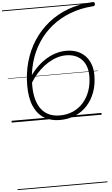

<svg xmlns="http://www.w3.org/2000/svg" viewBox="-109 -1352 1281 2189"><g transform="rotate(-5 531.0 -257.5)"><path d="M551 19Q446 19 370.5 -27.5Q295 -74 254 -168Q213 -262 213 -403Q213 -548 250 -677.5Q287 -807 357 -914.5Q427 -1022 527 -1103Q627 -1184 753.5 -1231.5Q880 -1279 1028 -1287Q1045 -1289 1053 -1286Q1061 -1283 1062 -1268Q1064 -1252 1057.5 -1246.5Q1051 -1241 1036 -1240Q896 -1230 777.5 -1185Q659 -1140 565 -1064.5Q471 -989 405 -887.5Q339 -786 304.5 -663.5Q270 -541 270 -404Q270 -308 290 -238Q310 -168 347.5 -122.5Q385 -77 437 -55Q489 -33 554 -33Q638 -33 706.5 -63.5Q775 -94 824.5 -150.5Q874 -207 901 -283.5Q928 -360 928 -452Q928 -533 898.5 -590.5Q869 -648 815 -678.5Q761 -709 686 -710Q630 -710 576.5 -692.5Q523 -675 474.5 -644.5Q426 -614 384.5 -574.5Q343 -535 310 -491.5Q277 -448 255 -405L251 -481Q289 -543 338.5 -594.5Q388 -646 445 -683.5Q502 -721 564.5 -741Q627 -761 690 -761Q758 -761 812.5 -740Q867 -719 906 -678.5Q945 -638 965.5 -582Q986 -526 986 -456Q986 -351 954.5 -264Q923 -177 865.5 -113.5Q808 -50 728 -15.5Q648 19 551 19ZM0 763H1029V773H0ZM0 -20H1029V0H0ZM0 -505H1029V-500H0ZM0 -1283H1029V-1273H0Z"/></g></svg>

Font: Playwrite NL Guides
Style: Regular
Weight: 400
Designer: Veronika Burian, José Scaglione
Foundry: TypeTogether
Version: Version 1.003